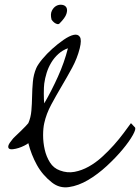

<svg xmlns="http://www.w3.org/2000/svg" viewBox="-20 -800 601 824"><path d="M203.1 -16.6Q162.1 -48.8 138.2 -92.3Q114.3 -135.7 101.6 -185.5Q95.7 -180.7 84 -174.8Q72.3 -168.9 60.1 -165Q47.9 -161.1 36.1 -159.7Q24.4 -158.2 19 -162.1Q13.7 -166 16.1 -175.3Q18.6 -184.6 34.2 -203.1Q36.1 -206.1 46.4 -215.8Q56.6 -225.6 68.4 -236.8Q80.1 -248 89.8 -258.3Q99.6 -268.6 101.6 -271.5Q112.3 -295.9 114.7 -325.2Q117.2 -354.5 117.7 -386.2Q118.2 -418 121.1 -449.2Q124 -480.5 135.7 -507.8Q142.6 -523.4 161.6 -546.4Q180.7 -569.3 204.6 -590.8Q228.5 -612.3 253.4 -629.4Q278.3 -646.5 296.4 -650.4Q314.5 -654.3 322.8 -641.6Q331.1 -628.9 322.3 -592.8Q311.5 -549.8 289.6 -509.3Q267.6 -468.8 244.1 -429.2Q220.7 -389.6 199.7 -350.6Q178.7 -311.5 169.9 -271.5Q165 -250 165 -219.2Q165 -188.5 171.9 -158.2Q178.7 -127.9 194.3 -103Q210 -78.1 237.3 -68.4Q268.6 -56.6 299.8 -62.5Q331.1 -68.4 360.8 -85Q390.6 -101.6 418 -126.5Q445.3 -151.4 468.8 -177.7Q492.2 -204.1 510.7 -229Q529.3 -253.9 542 -271.5L558.6 -253.9Q565.4 -248 550.3 -220.7Q535.2 -193.4 506.3 -158.7Q477.5 -124 438.5 -87.9Q399.4 -51.8 357.9 -27.3Q316.4 -2.9 275.9 2.9Q235.4 8.8 203.1 -16.6ZM169.9 -441.4Q168.9 -436.5 168.5 -424.3Q168 -412.1 168 -398.4Q168 -384.8 168.5 -373Q168.9 -361.3 169.9 -356.4Q201.2 -410.2 228.5 -470.7Q255.9 -531.2 271.5 -592.8Q249 -585 231 -568.8Q212.9 -552.7 200.2 -531.7Q187.5 -510.7 180.2 -487.3Q172.9 -463.9 169.9 -441.4ZM201.2 -715.8Q195.3 -739.3 202.6 -753.9Q210 -768.6 221.7 -774.9Q233.4 -781.2 246.6 -779.3Q259.8 -777.3 265.1 -767.6Q270.5 -757.8 265.1 -740.7Q259.8 -723.6 235.4 -699.2Q231.4 -695.3 225.6 -696.8Q219.7 -698.2 214.8 -701.7Q210 -705.1 206.1 -709.5Q202.1 -713.9 201.2 -715.8Z"/></svg>

Font: Over the Rainbow
Style: Regular
Weight: 400
Designer: Kimberly Geswein
Foundry: Kimberly Geswein
Version: Version 1.002 2010